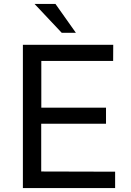

<svg xmlns="http://www.w3.org/2000/svg" viewBox="-20 -949 660 969"><path d="M95.5 0V-723H551.5L551 -641.5H188.5V-405.5H515V-324.5H188V-83.5L561 -82.5V0ZM291.5 -783.5 154.5 -929H260L363 -783.5Z"/></svg>

Font: Public Sans Thin
Style: Regular
Weight: 400
Version: Version 2.001